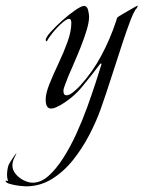

<svg xmlns="http://www.w3.org/2000/svg" viewBox="-169 -379 508 681"><path d="M-78 282Q-83 282 -100.5 280Q-118 278 -133.5 273.5Q-149 269 -149 263Q-149 263 -149 262Q-149 261 -148 261Q-147 261 -147 261.5Q-147 262 -147 262L-140 263Q-144 254 -144 240Q-144 233 -142.5 222.5Q-141 212 -138 205Q-137 203 -131 193Q-125 183 -118.5 174Q-112 165 -111 165V166Q-111 167 -118 180.5Q-125 194 -125 208Q-125 224 -113.5 238Q-102 252 -85 260.5Q-68 269 -53 269Q-24 269 3 245Q30 221 55 182Q80 143 101.5 96Q123 49 140 2Q157 -45 170 -85Q183 -125 190 -148Q190 -149 190.5 -149.5Q191 -150 191 -151Q191 -154 189 -154Q188 -154 186 -152Q155 -111 122.5 -71.5Q90 -32 45 -6Q38 -2 29 2Q20 6 12 6Q-7 6 -7 -26Q-7 -48 6.5 -81.5Q20 -115 38.5 -154Q57 -193 70.5 -230.5Q84 -268 84 -298Q84 -302 82.5 -307Q81 -312 76 -312Q69 -312 57 -302.5Q45 -293 32 -279Q19 -265 9.5 -252Q0 -239 -3 -232Q-7 -234 -7 -237Q-7 -246 10.5 -265.5Q28 -285 52 -306.5Q76 -328 98 -343Q120 -358 129 -358Q140 -358 143.5 -343Q147 -328 147 -320Q147 -301 138.5 -272.5Q130 -244 117 -211.5Q104 -179 91.5 -150.5Q79 -122 71 -103Q69 -96 62.5 -80.5Q56 -65 56 -56Q56 -41 67 -41Q78 -41 93.5 -54.5Q109 -68 116 -76Q159 -123 190.5 -182Q222 -241 242 -302Q245 -310 245.5 -313.5Q246 -317 254 -322Q257 -324 272.5 -333Q288 -342 303 -350.5Q318 -359 318 -359Q319 -359 319 -357Q319 -354 316 -350Q313 -346 311 -344Q303 -331 294.5 -309Q286 -287 278.5 -265Q271 -243 266 -228Q246 -168 227 -108Q208 -48 187 11Q172 53 147.5 100Q123 147 90 188.5Q57 230 15 256Q-27 282 -78 282Z"/></svg>

Font: Beau Rivage
Style: Regular
Weight: 400
Designer: Robert E. Leuschke
Foundry: Robert E. Leuschke
Version: Version 1.010; ttfautohint (v1.8.3)